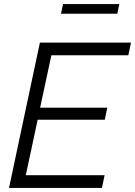

<svg xmlns="http://www.w3.org/2000/svg" viewBox="-20 -918 660 938"><path d="M278 -851 288 -898H563L553 -851ZM175 -710H620L607 -648H231L176 -392H504L492 -333H164L106 -62H491L478 0H24Z"/></svg>

Font: Raleway-v4020
Style: Italic
Weight: 400
Italic angle: -12°
Designer: Matt McInerney, Pablo Impallari, Rodrigo Fuenzalida
Foundry: Matt McInerney, Pablo Impallari, Rodrigo Fuenzalida
Version: Version 4.020;PS 004.020;hotconv 1.0.88;makeotf.lib2.5.64775